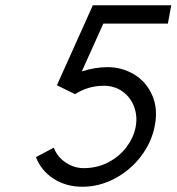

<svg xmlns="http://www.w3.org/2000/svg" viewBox="-20 -700 673 732"><path d="M117 -101 185 -137Q199 -101 231 -80Q263 -59 299 -59Q351 -59 393.5 -81.5Q436 -104 462.5 -139.5Q489 -175 497 -215Q505 -256 491.5 -292.5Q478 -329 447.5 -351Q417 -373 376 -373Q316 -373 266 -341L197 -375L334 -680H633L620 -610H374L292 -428Q344 -444 390 -444Q445 -444 491 -416.5Q537 -389 560 -337.5Q583 -286 570 -220Q558 -157 517 -103.5Q476 -50 417 -19Q358 12 294 12Q232 12 184.5 -18.5Q137 -49 117 -101Z"/></svg>

Font: Teachers[wght] Italic
Style: Regular
Weight: 400
Designer: Alfredo Marco Pradil & Chank Diesel
Version: Version 1.000;Glyphs 3.1.2 (3151)